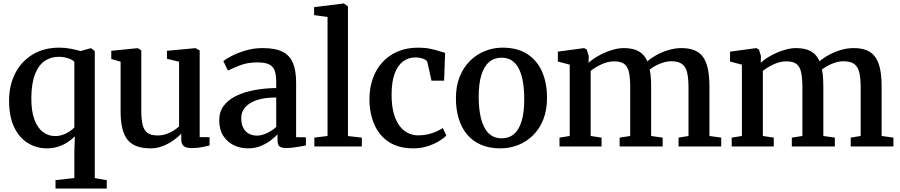

<svg xmlns="http://www.w3.org/2000/svg" viewBox="-20 -839 5158 1100"><path d="M298 241V193L406 181V23L409 -58Q392 -40.5 368.2 -24.8Q344.5 -9 314.2 1Q284 11 248.5 11Q191.5 11 142 -18Q92.5 -47 62.2 -108Q32 -169 32 -264Q32 -348 66 -416.5Q100 -485 164.8 -525.5Q229.5 -566 320.5 -566Q354.5 -566 386.8 -559.5Q419 -553 441.5 -546.5L497 -562H503L523 -546V181.5L591.5 193V241ZM295 -59.5Q320.5 -59.5 342.5 -67.8Q364.5 -76 380.8 -87.5Q397 -99 406 -109V-484Q400 -494.5 373.5 -504Q347 -513.5 315.5 -513.5Q271.5 -513.5 236.2 -489.8Q201 -466 180.8 -414.2Q160.5 -362.5 159.5 -279Q159 -203 177 -154.5Q195 -106 226 -82.8Q257 -59.5 295 -59.5Z M1077 9.5Q1047.5 9.5 1033 -2Q1018.5 -13.5 1018.5 -40.5V-73.5Q1001 -54 973.2 -34.5Q945.5 -15 912.2 -2Q879 11 843.5 11Q750 11 710.5 -38.5Q671 -88 671 -200V-485.5L617.5 -501V-548L768 -563H770L789.5 -550V-204.5Q789.5 -153.5 797.5 -122.5Q805.5 -91.5 825.8 -77.2Q846 -63 882.5 -63Q910.5 -63 934 -71.5Q957.5 -80 975.8 -91.8Q994 -103.5 1006 -114.5V-485.5L936.5 -502V-548L1097.5 -563H1101L1124 -550V-53.5L1181 -53L1180.5 -5.5Q1163 -1.5 1137 4Q1111 9.5 1077 9.5Z M1401.5 11Q1357 11 1319.5 -7Q1282 -25 1259 -60.8Q1236 -96.5 1236 -150.5Q1236 -199.5 1262.8 -234.2Q1289.5 -269 1335.5 -290.8Q1381.5 -312.5 1440 -323.2Q1498.5 -334 1562.5 -334.5V-368Q1562.5 -410 1553.5 -434.8Q1544.5 -459.5 1521 -470.5Q1497.5 -481.5 1454 -481.5Q1397 -481.5 1353.8 -464.2Q1310.5 -447 1286 -434.5L1259.5 -489Q1271 -499 1304 -516.8Q1337 -534.5 1384.5 -549Q1432 -563.5 1485 -563.5Q1556.5 -563.5 1598.2 -542.8Q1640 -522 1658.2 -478.5Q1676.5 -435 1676.5 -366.5V-53L1732.5 -52.5V-6Q1721.5 -3.5 1702.2 0Q1683 3.5 1661.5 6.2Q1640 9 1622 9Q1593 9 1581.5 0.2Q1570 -8.5 1570 -38.5V-69.5Q1557.5 -55.5 1533.8 -36.8Q1510 -18 1476.5 -3.5Q1443 11 1401.5 11ZM1453 -62Q1478.5 -62 1509 -76.2Q1539.5 -90.5 1562.5 -111.5V-280.5Q1494 -280.5 1449.5 -264.8Q1405 -249 1383.5 -222.8Q1362 -196.5 1362 -163.5Q1362 -128.5 1374 -106Q1386 -83.5 1406.5 -72.8Q1427 -62 1453 -62Z M1856.5 -60V-741.5L1779.5 -752.5V-798L1947.5 -819H1950.5L1973.5 -802.5V-59.5L2053 -50.5V0H1781V-50.5Z M2348.5 11Q2263.5 11 2207.8 -25.8Q2152 -62.5 2124.5 -126.2Q2097 -190 2096.5 -270Q2096.5 -333 2115 -386.8Q2133.5 -440.5 2169.5 -480.8Q2205.5 -521 2257.5 -543.5Q2309.5 -566 2376.5 -566Q2413.5 -566 2442.8 -560Q2472 -554 2493.8 -547Q2515.5 -540 2530 -536L2524.5 -377H2452L2429 -481.5Q2427.5 -490 2416.8 -496.5Q2406 -503 2391 -506.5Q2376 -510 2360.5 -510Q2320 -510 2289.2 -487.2Q2258.5 -464.5 2241.2 -418Q2224 -371.5 2223.5 -299.5Q2223 -240.5 2234.2 -196Q2245.5 -151.5 2266 -122.2Q2286.5 -93 2314.8 -78.2Q2343 -63.5 2376.5 -63.5Q2406.5 -63.5 2432.8 -69.8Q2459 -76 2480.5 -85.8Q2502 -95.5 2517 -105.5L2537 -62.5Q2521.5 -46 2492.8 -29Q2464 -12 2426.8 -0.5Q2389.5 11 2348.5 11Z M2592 -275.5Q2592 -347 2614.2 -401Q2636.5 -455 2674.2 -491.8Q2712 -528.5 2759.8 -547.2Q2807.5 -566 2859 -566Q2945 -566 3001.5 -529Q3058 -492 3086 -427.5Q3114 -363 3114 -279.5Q3114 -207.5 3092 -153Q3070 -98.5 3032 -62Q2994 -25.5 2946.2 -7.2Q2898.5 11 2847 11Q2782.5 11 2734.8 -10Q2687 -31 2655.2 -69.5Q2623.5 -108 2607.8 -160.5Q2592 -213 2592 -275.5ZM2854.5 -46.5Q2896 -46.5 2924.8 -71Q2953.5 -95.5 2968.5 -145.2Q2983.5 -195 2983.5 -270Q2983.5 -322.5 2976.5 -366.2Q2969.5 -410 2954.2 -442Q2939 -474 2914.2 -491.2Q2889.5 -508.5 2854 -508.5Q2812 -508.5 2782.8 -484Q2753.5 -459.5 2738 -410Q2722.5 -360.5 2722.5 -285Q2722.5 -232 2730 -188.2Q2737.5 -144.5 2753 -112.8Q2768.5 -81 2793.5 -63.8Q2818.5 -46.5 2854.5 -46.5Z M3185.5 0V-50.5L3244 -60V-468.5L3176 -486.5V-543L3326.5 -563.5L3341.5 -555.5L3353 -518.5L3352 -479Q3374 -500 3408.8 -519.5Q3443.5 -539 3482.2 -551.2Q3521 -563.5 3553 -563.5Q3607 -563.5 3639.8 -545Q3672.5 -526.5 3689 -487.5Q3708.5 -505.5 3740.2 -523.2Q3772 -541 3809.5 -552.2Q3847 -563.5 3883.5 -563.5Q3929 -563.5 3960 -550.5Q3991 -537.5 4009.5 -510.2Q4028 -483 4036.2 -440.8Q4044.5 -398.5 4044.5 -339.5V-60L4112 -50.5V0H3867.5V-50.5L3924.5 -60V-336Q3924.5 -388 3917 -421.8Q3909.5 -455.5 3888.2 -471.8Q3867 -488 3826.5 -488Q3803.5 -488 3780.5 -481Q3757.5 -474 3737.2 -463.2Q3717 -452.5 3702.5 -441Q3705.5 -427.5 3707.2 -411.2Q3709 -395 3709.8 -377Q3710.5 -359 3710.5 -339V-60L3776.5 -50.5V0H3530V-50.5L3590.5 -60V-338.5Q3590.5 -390.5 3583.8 -423.2Q3577 -456 3557.5 -471.8Q3538 -487.5 3499 -487.5Q3462 -487.5 3425.5 -470.2Q3389 -453 3364 -433V-60L3426.5 -50.5V0Z M4172 0V-50.5L4230.5 -60V-468.5L4162.5 -486.5V-543L4313 -563.5L4328 -555.5L4339.5 -518.5L4338.5 -479Q4360.5 -500 4395.2 -519.5Q4430 -539 4468.8 -551.2Q4507.5 -563.5 4539.5 -563.5Q4593.5 -563.5 4626.2 -545Q4659 -526.5 4675.5 -487.5Q4695 -505.5 4726.8 -523.2Q4758.5 -541 4796 -552.2Q4833.5 -563.5 4870 -563.5Q4915.5 -563.5 4946.5 -550.5Q4977.5 -537.5 4996 -510.2Q5014.5 -483 5022.8 -440.8Q5031 -398.5 5031 -339.5V-60L5098.5 -50.5V0H4854V-50.5L4911 -60V-336Q4911 -388 4903.5 -421.8Q4896 -455.5 4874.8 -471.8Q4853.5 -488 4813 -488Q4790 -488 4767 -481Q4744 -474 4723.8 -463.2Q4703.5 -452.5 4689 -441Q4692 -427.5 4693.8 -411.2Q4695.5 -395 4696.2 -377Q4697 -359 4697 -339V-60L4763 -50.5V0H4516.5V-50.5L4577 -60V-338.5Q4577 -390.5 4570.2 -423.2Q4563.5 -456 4544 -471.8Q4524.5 -487.5 4485.5 -487.5Q4448.5 -487.5 4412 -470.2Q4375.5 -453 4350.5 -433V-60L4413 -50.5V0Z"/></svg>

Font: Merriweather 28pt SemiBold
Style: Regular
Weight: 600
Version: Version 2.100